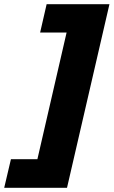

<svg xmlns="http://www.w3.org/2000/svg" viewBox="-94 -726 541 914"><path d="M-42 32H84L223 -571H97L128 -706H427L225 168H-74Z"/></svg>

Font: Elaine Sans ExtraBold
Style: Italic
Weight: 800
Italic angle: -13°
Designer: Wei Huang
Foundry: Wei Huang
Version: Version 2.001;December 24, 2019;FontCreator 12.0.0.2547 64-b